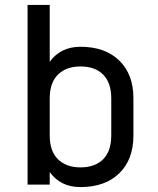

<svg xmlns="http://www.w3.org/2000/svg" viewBox="-20 -750 640 780"><path d="M92 0V-730H182V-499Q226 -560 307 -560Q407 -560 464.5 -504Q522 -448 522 -351V-199Q522 -102 464.5 -46Q407 10 307 10Q226 10 182 -51V0ZM307 -480Q249 -480 215.5 -447Q182 -414 182 -350V-200Q182 -136 215.5 -103Q249 -70 307 -70Q366 -70 399 -103Q432 -136 432 -200V-350Q432 -414 399 -447Q366 -480 307 -480Z"/></svg>

Font: Tiny
Style: Regular
Weight: 400
Designer: Philipp Nurullin, Konstantin Bulenkov
Foundry: JetBrains
Version: Version 2.251; ttfautohint (v1.8.4.7-5d5b)